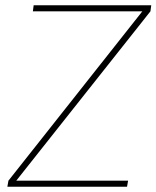

<svg xmlns="http://www.w3.org/2000/svg" viewBox="-20 -710 595 730"><path d="M522 -668 552 -667 41 -22 12 -23ZM467 -23 463 0H8L12 -23ZM555 -690 552 -667H105L108 -690Z"/></svg>

Font: Exo 2 Thin
Style: Italic
Weight: 250
Italic angle: -8°
Designer: Natanael Gama
Foundry: Natanael Gama
Version: Version 2.010